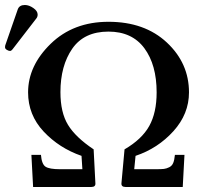

<svg xmlns="http://www.w3.org/2000/svg" viewBox="-46 -745 794 765"><path d="M53.2 -725.1Q69.3 -725.1 86.7 -713.1Q104 -701.2 104 -687Q104 -678.2 99.1 -671.9L4.9 -549.8Q-1 -542 -5.9 -542Q-11.7 -542 -18.8 -546.4Q-25.9 -550.8 -25.9 -556.2Q-25.9 -562 -24.9 -564.9L24.9 -708Q31.2 -725.1 53.2 -725.1ZM494.1 -124 488.8 -70.8H575.2Q597.2 -70.8 607.2 -72Q617.2 -73.2 628.2 -78.6Q639.2 -84 644 -95.5Q648.9 -106.9 650.9 -127.9H689L682.1 0H454.1Q436 0 438 -16.1L450.2 -149.9Q519 -189.9 548.6 -242.9Q578.1 -295.9 578.1 -377Q578.1 -486.8 529.1 -553Q480 -619.1 386.2 -619.1Q289.1 -619.1 241.9 -551Q194.8 -482.9 194.8 -377.9Q194.8 -296.9 224.9 -247.6Q254.9 -198.2 327.1 -149.9L334 -16.1Q335.9 0 317.9 0H85.9L79.1 -127.9H117.2Q120.1 -90.8 135.5 -80.8Q150.9 -70.8 192.9 -70.8H282.2L278.8 -124Q189.9 -154.8 127.9 -220.9Q65.9 -287.1 65.9 -377Q65.9 -482.9 156 -570.6Q246.1 -658.2 386.2 -658.2Q530.3 -658.2 618.7 -575.7Q707 -493.2 707 -377Q707 -291 645 -222.4Q583 -153.8 494.1 -124Z"/></svg>

Font: Linux Libertine
Style: Semibold
Weight: 600
Designer: Philipp H. Poll
Foundry: Philipp H. Poll
Version: Version 5.1.2 ; ttfautohint (v0.9)